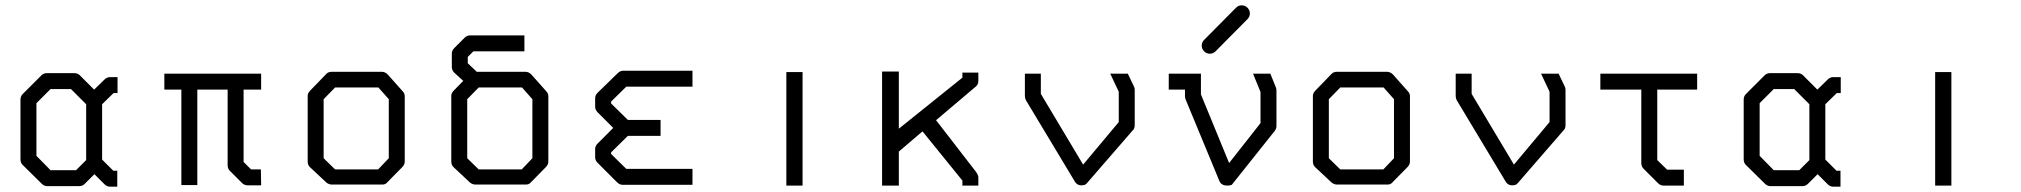

<svg xmlns="http://www.w3.org/2000/svg" viewBox="-20 -747 7600 722"><path d="M364 -147 406 -105H421V-45H394Q382 -45 373 -54L335 -92L299 -56Q290 -47 278 -47H158Q146 -47 137 -56L65 -127Q57 -135 57 -148V-372Q57 -385 65 -393L136 -464Q144 -472 157 -472H259Q272 -472 280 -464L334 -410L373 -448Q382 -457 394 -457H422V-397H407L364 -355ZM304 -145V-355L247 -412H170L117 -359V-161L170 -107H266Z M598 -410V-470H962V-410H896V-138L924 -110H961L962 -50H912Q899 -50 890 -59L844 -105Q836 -113 836 -126V-410H722V-51H662V-410Z M1197 -374V-152L1240 -110H1402L1442 -152V-374L1403 -418H1240ZM1147 -407 1208 -470Q1215 -477 1228 -477H1416Q1428 -477 1438 -467L1494 -404Q1502 -396 1502 -385V-140Q1502 -128 1493 -119L1435 -60Q1429 -53 1417.5 -53H1414H1228Q1217.5 -53 1208 -60L1146 -118Q1137 -126 1137 -140V-387Q1137 -397 1147 -407Z M1772 -477H1956Q1968 -477 1978 -467L2034 -404Q2042 -396 2042 -385V-140Q2042 -128 2033 -119L1975 -60Q1969 -53 1957.5 -53H1954H1768Q1757.5 -53 1748 -60L1686 -118Q1677 -126 1677 -140V-387Q1677 -397 1687 -407L1722 -443L1688 -474Q1679 -483 1679 -496V-545Q1679 -557 1688 -566L1727 -605Q1736 -614 1748 -614H1952V-554H1760L1739 -533V-509L1771 -479ZM1737 -374V-152L1780 -110H1942L1982 -152V-374L1943 -418H1780Z M2584 -52H2322Q2310 -52 2301 -61L2227 -135Q2218 -144 2218 -156V-186Q2218 -198 2227 -207L2286 -266L2227 -325Q2218 -334 2218 -346V-377Q2218 -389 2227 -398L2301 -470Q2312 -481 2322 -481H2584V-421H2335L2278 -365V-358L2341 -296H2464V-236H2341L2278 -174V-168L2335 -112H2584Z M2937 -476H2998V-49H2937Z M3360 -177V-49H3297V-478H3360V-263L3599 -455V-474H3659V-443Q3659 -429.5 3650 -422L3500 -295L3650 -101Q3659 -88.5 3659 -80V-49H3599V-68L3449 -253Z M4221 -470 4244 -422Q4247 -416 4247 -409V-276Q4247 -262.5 4238 -255L4068 -59L4063 -54Q4056.5 -50 4047 -50Q4030 -50 4022 -64L3838 -370Q3834 -378 3834 -386V-470H3894V-394L4053 -128L4187 -288V-402L4155 -470Z M4757 -470 4778 -418Q4780 -412 4780 -407V-273Q4780 -263 4773 -254L4612 -52Q4604.5 -49 4596 -49Q4573.5 -49 4566 -65L4438 -374Q4436 -380 4436 -386V-410H4375V-470H4496V-392L4602 -134L4720 -284V-401L4692 -470ZM4499 -575Q4499 -588 4508 -597L4628 -718Q4637 -727 4649 -727Q4662 -727 4671 -718Q4680 -709 4680 -696Q4680 -684 4671 -675L4551 -554Q4542 -545 4529 -545Q4517 -545 4508 -554Q4499 -563 4499 -575Z M4977 -374V-152L5020 -110H5182L5222 -152V-374L5183 -418H5020ZM4927 -407 4988 -470Q4995 -477 5008 -477H5196Q5208 -477 5218 -467L5274 -404Q5282 -396 5282 -385V-140Q5282 -128 5273 -119L5215 -60Q5209 -53 5197.5 -53H5194H5008Q4997.5 -53 4988 -60L4926 -118Q4917 -126 4917 -140V-387Q4917 -397 4927 -407Z M5841 -470 5864 -422Q5867 -416 5867 -409V-276Q5867 -262.5 5858 -255L5688 -59L5683 -54Q5676.5 -50 5667 -50Q5650 -50 5642 -64L5458 -370Q5454 -378 5454 -386V-470H5514V-394L5673 -128L5807 -288V-402L5775 -470Z M5998 -410V-470H6362V-410H6212V-145L6249 -109H6312V-49H6236Q6224 -49 6215 -58L6161 -112Q6152 -121 6152 -133V-410Z M6844 -147 6886 -105H6901V-45H6874Q6862 -45 6853 -54L6815 -92L6779 -56Q6770 -47 6758 -47H6638Q6626 -47 6617 -56L6545 -127Q6537 -135 6537 -148V-372Q6537 -385 6545 -393L6616 -464Q6624 -472 6637 -472H6739Q6752 -472 6760 -464L6814 -410L6853 -448Q6862 -457 6874 -457H6902V-397H6887L6844 -355ZM6784 -145V-355L6727 -412H6650L6597 -359V-161L6650 -107H6746Z M7257 -476H7318V-49H7257Z"/></svg>

Font: 3270 Nerd Font Mono
Style: Regular
Weight: 400
Monospace: yes
Version: Version 3.0.1;Nerd Fonts 3.0.0